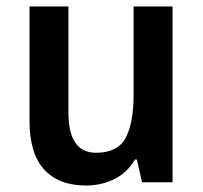

<svg xmlns="http://www.w3.org/2000/svg" viewBox="-20 -655 626 592"><path d="M512 -635V-93H418L402 -163H396Q372 -122 332 -102.5Q292 -83 245 -83Q161 -83 116 -132.5Q71 -182 71 -282V-635H191V-308Q191 -184 276 -184Q343 -184 367.5 -230Q392 -276 392 -364V-635Z"/></svg>

Font: Noto Sans Telugu UI SemiCondensed SemiBold
Style: Regular
Weight: 600
Width: 4
Designer: Jelle Bosma - Monotype Design Team
Foundry: Monotype Imaging Inc.
Version: Version 2.005; ttfautohint (v1.8.4.7-5d5b)